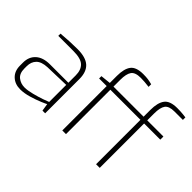

<svg xmlns="http://www.w3.org/2000/svg" viewBox="-113 -1142 1520 1520"><g transform="rotate(45 647.5 -381.5)"><path d="M51 -127V-160Q51 -225 93 -263Q135 -301 213 -301H418V-383Q418 -444 385 -475.5Q352 -507 268 -507H99V-532Q200 -541 281 -541Q374 -541 416.5 -502Q459 -463 459 -384V0H429L419 -63Q414 -59 372.5 -41.5Q331 -24 279.5 -9Q228 6 185 6Q126 6 88.5 -29.5Q51 -65 51 -127ZM418 -86V-277L214 -271Q150 -268 121 -238.5Q92 -209 92 -160V-134Q92 -79 124 -54Q156 -29 199 -29Q232 -29 281 -41.5Q330 -54 368.5 -67.5Q407 -81 418 -86Z M1070 -609V-532H1251V-497H1070V0H1029V-497H692V0H651V-497H566V-523L651 -532V-611Q651 -691 680.5 -730Q710 -769 789 -769Q821 -769 842.5 -766Q864 -763 890 -756V-727Q836 -734 796 -734Q734 -734 713 -704Q692 -674 692 -608V-532H1029V-608Q1029 -689 1059 -729Q1089 -769 1169 -769Q1208 -769 1234.5 -766Q1261 -763 1267 -762V-734H1173Q1112 -734 1091 -704.5Q1070 -675 1070 -609Z"/></g></svg>

Font: Exo ExtraLight
Style: Regular
Weight: 275
Designer: Natanael Gama
Foundry: Natanael Gama
Version: Version 1.500; ttfautohint (v1.6)